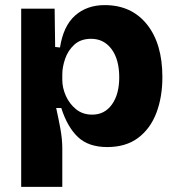

<svg xmlns="http://www.w3.org/2000/svg" viewBox="-20 -562 690 752"><path d="M63 170V-528H194L196 -378L215 -376Q228 -460 274 -501Q320 -542 390 -542Q495 -542 555.5 -466.5Q616 -391 616 -260Q616 -182 592.5 -120Q569 -58 521 -22Q473 14 400 14Q327 14 285.5 -25Q244 -64 220 -139H200Q209 -99 216.5 -58Q224 -17 224 19V170ZM341 -113Q390 -113 418.5 -153Q447 -193 447 -259Q447 -329 417 -369.5Q387 -410 337 -410Q296 -410 271 -387Q246 -364 235 -331.5Q224 -299 224 -271V-249Q224 -218 238 -186.5Q252 -155 278 -134Q304 -113 341 -113Z"/></svg>

Font: Bricolage Grotesque 12pt ExtraBold
Style: Regular
Weight: 800
Designer: Mathieu Triay
Foundry: Atelier Triay
Version: Version 1.001; ttfautohint (v1.8.4.7-5d5b);gftools[0.9.33.de